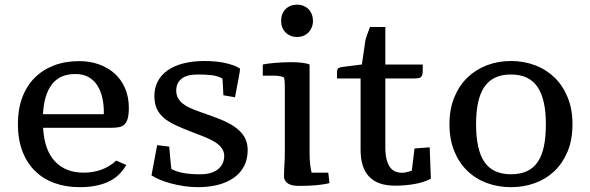

<svg xmlns="http://www.w3.org/2000/svg" viewBox="-20 -775 2481 807"><path d="M415.5 -294.9Q416.5 -296.9 416.5 -298.8Q416.5 -300.8 416.5 -303.2Q416.5 -335.4 409.9 -364.5Q403.3 -393.6 389.2 -415.8Q375 -438 352.3 -450.9Q329.6 -463.9 296.9 -463.9Q231.9 -463.9 198.5 -420.9Q165 -377.9 160.6 -294.9ZM510.7 -81.5Q482.9 -32.7 434.1 -10.5Q385.3 11.7 315.4 11.7Q256.3 11.7 208.3 -5.9Q160.2 -23.4 126.2 -57.4Q92.3 -91.3 73.7 -140.6Q55.2 -189.9 55.2 -253.4Q55.2 -314.9 73.2 -364Q91.3 -413.1 125 -447.3Q158.7 -481.4 206.3 -499.8Q253.9 -518.1 313.5 -518.1Q357.4 -518.1 395.5 -504.6Q433.6 -491.2 461.7 -466.1Q489.7 -440.9 505.6 -404.3Q521.5 -367.7 521.5 -321.8Q521.5 -293.9 516.8 -277.3Q512.2 -260.7 503.2 -252Q494.1 -243.2 480.2 -240.5Q466.3 -237.8 447.3 -237.8H161.1Q166.5 -143.6 211.2 -96.4Q255.9 -49.3 331.5 -49.3Q371.1 -49.3 405.3 -61.5Q439.5 -73.7 468.8 -100.1Z M691.4 -158.7Q693.8 -129.4 695.8 -107.2Q697.8 -85 700.2 -64.5Q722.2 -53.2 750.7 -47.9Q779.3 -42.5 821.8 -42.5Q848.1 -42.5 867.2 -48.6Q886.2 -54.7 898.4 -65.4Q910.6 -76.2 916.5 -89.8Q922.4 -103.5 922.4 -119.1Q922.4 -134.3 915.5 -146.5Q908.7 -158.7 896.2 -168.9Q883.8 -179.2 866.2 -187.7Q848.6 -196.3 827.1 -204.6L785.2 -220.7Q746.1 -235.8 716.8 -249.5Q687.5 -263.2 668 -280Q648.4 -296.9 638.7 -318.8Q628.9 -340.8 628.9 -372.6Q628.9 -405.8 643.1 -432.9Q657.2 -460 684.1 -479Q710.9 -498 750.2 -508.3Q789.6 -518.6 839.4 -518.6Q891.1 -518.6 929.4 -509.5Q967.8 -500.5 988.8 -486.8Q988.8 -481 986.8 -468.5Q984.9 -456.1 981.7 -439.7Q978.5 -423.3 974.9 -404.3Q971.2 -385.3 967.8 -366.2L918.9 -374.5Q918 -396.5 917 -414.6Q916 -432.6 915 -444.8Q894.5 -456.1 869.6 -459Q844.7 -461.9 812 -461.9Q764.6 -461.9 742.7 -443.8Q720.7 -425.8 720.7 -394.5Q720.7 -376 728.5 -362.3Q736.3 -348.6 749.8 -338.4Q763.2 -328.1 781.5 -320.1Q799.8 -312 820.8 -304.7L870.6 -287.1Q909.2 -273.4 937.5 -259Q965.8 -244.6 984.4 -227.5Q1002.9 -210.4 1012 -189.9Q1021 -169.4 1021 -144.5Q1021 -105 1005.4 -75.7Q989.7 -46.4 961.9 -27.1Q934.1 -7.8 895.8 2Q857.4 11.7 812.5 11.7Q783.2 11.7 753.7 7.3Q724.1 2.9 698 -4.2Q671.9 -11.2 650.6 -20.3Q629.4 -29.3 616.7 -38.1L640.6 -165Z M1161.6 -687Q1161.6 -718.3 1180.4 -736.8Q1199.2 -755.4 1228.5 -755.4Q1243.2 -755.4 1255.4 -750.5Q1267.6 -745.6 1276.4 -736.8Q1285.2 -728 1290.3 -715.3Q1295.4 -702.6 1295.4 -687Q1295.4 -672.4 1290.3 -659.9Q1285.2 -647.5 1276.4 -638.4Q1267.6 -629.4 1255.4 -624.5Q1243.2 -619.6 1228.5 -619.6Q1213.9 -619.6 1201.7 -624.5Q1189.5 -629.4 1180.4 -638.4Q1171.4 -647.5 1166.5 -659.9Q1161.6 -672.4 1161.6 -687ZM1364.7 -5.4Q1339.4 1 1307.1 3.7Q1274.9 6.3 1235.4 6.3Q1224.6 6.3 1213.6 4.6Q1202.6 2.9 1193.8 -1.7Q1185.1 -6.3 1179.4 -14.4Q1173.8 -22.5 1173.8 -35.6Q1173.8 -59.6 1175.5 -83Q1177.2 -106.4 1177.2 -137.2V-411.1Q1177.2 -420.9 1176.5 -431.2Q1175.8 -441.4 1173.8 -449.7Q1156.2 -457 1131.8 -457H1084.5V-503.9Q1090.3 -505.4 1102.8 -507.1Q1115.2 -508.8 1131.1 -510.3Q1147 -511.7 1165.5 -512.7Q1184.1 -513.7 1202.6 -513.7Q1226.1 -513.7 1246.8 -511.5Q1267.6 -509.3 1281.2 -503.9V-131.3Q1281.2 -103.5 1283.7 -83.7Q1286.1 -64 1289.6 -49.3H1359.9Z M1514.2 -594.2Q1515.1 -604.5 1518.8 -616.5Q1522.5 -628.4 1526.4 -638.2L1535.2 -661.6H1599.6V-503.9H1756.8V-478.5Q1756.8 -467.3 1754.9 -460.7Q1752.9 -454.1 1748.8 -450.7Q1744.6 -447.3 1738 -446.3Q1731.4 -445.3 1722.2 -445.3H1599.6V-155.8Q1599.6 -126.5 1604.7 -106Q1609.9 -85.4 1618.9 -72.8Q1627.9 -60.1 1641.1 -54.4Q1654.3 -48.8 1670.4 -48.8Q1675.8 -48.8 1682.9 -50Q1689.9 -51.3 1696.3 -53.2Q1703.6 -55.2 1710.9 -57.6Q1712.9 -73.7 1714.8 -89.8Q1716.8 -104 1718.5 -120.1Q1720.2 -136.2 1722.2 -150.9L1786.1 -155.8L1791 -23.4Q1760.7 -8.3 1721.9 -1.5Q1683.1 5.4 1640.1 5.4Q1568.4 5.4 1532 -32Q1495.6 -69.3 1495.6 -146V-445.3H1396.5V-471.7Q1396.5 -484.4 1402.1 -488.3Q1407.7 -492.2 1419.4 -493.7L1501 -503.9Z M2386.2 -252.9Q2386.2 -187.5 2365.5 -137.9Q2344.7 -88.4 2309.6 -55.2Q2274.4 -22 2227.5 -5.1Q2180.7 11.7 2127.9 11.7Q2073.2 11.7 2026.1 -5.9Q1979 -23.4 1944.1 -57.1Q1909.2 -90.8 1889.2 -140.1Q1869.1 -189.5 1869.1 -252.9Q1869.1 -315.9 1889.2 -365.2Q1909.2 -414.6 1944.1 -448.5Q1979 -482.4 2026.1 -500.5Q2073.2 -518.6 2127.9 -518.6Q2182.1 -518.6 2229.5 -500.5Q2276.9 -482.4 2311.5 -448.5Q2346.2 -414.6 2366.2 -365.2Q2386.2 -315.9 2386.2 -252.9ZM1981 -253.4Q1981 -145 2016.4 -93.8Q2051.8 -42.5 2127.4 -42.5Q2167 -42.5 2195.1 -55.7Q2223.1 -68.8 2240.7 -95.2Q2258.3 -121.6 2266.4 -161.1Q2274.4 -200.7 2274.4 -253.4Q2274.4 -357.9 2239 -409.9Q2203.6 -461.9 2127.4 -461.9Q2088.4 -461.9 2060.5 -448.5Q2032.7 -435.1 2015.1 -408.7Q1997.6 -382.3 1989.3 -343.3Q1981 -304.2 1981 -253.4Z"/></svg>

Font: Tienne
Style: Regular
Weight: 400
Designer: vernon adams
Foundry: vernon adams
Version: Version 1.001